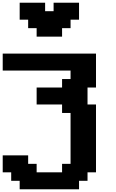

<svg xmlns="http://www.w3.org/2000/svg" viewBox="-20 -1270 852 1415"><path d="M125 125H562.5V62.5H625V0H687.5V-500H625V-625H687.5V-875H0V-750H500V-687.5H437.5V-625H250V-500H437.5V-437.5H500V-62.5H437.5V0H250V-62.5H187.5V-125H0V0H62.5V62.5H125ZM250 -1000H437.5V-1062.5H500V-1125H562.5V-1250H375V-1187.5H312.5V-1250H125V-1125H187.5V-1062.5H250Z"/></svg>

Font: Faithful 32x
Style: Semibold
Weight: 400
Foundry: Faithful Resource Pack
Version: Version 1.0; January 27, 2023